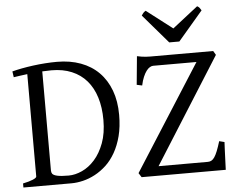

<svg xmlns="http://www.w3.org/2000/svg" viewBox="-57 -921 1229 989"><g transform="rotate(-5 558.0 -426.0)"><path d="M221.2 -588.9Q196.8 -588.9 173.3 -587.4V-75.2Q173.3 -64.5 178.2 -57.6Q185.1 -49.3 204.6 -45.2Q224.1 -41 262.2 -41Q295.9 -41 331.8 -57.4Q367.7 -73.7 397.5 -107.2Q427.2 -140.6 446.3 -191.4Q465.3 -242.2 465.3 -311Q465.3 -376 449.2 -427.5Q433.1 -479 402.1 -514.9Q371.1 -550.8 325.4 -569.8Q279.8 -588.9 221.2 -588.9ZM548.3 -330.1Q548.3 -269 535.9 -220.9Q523.4 -172.9 502.4 -136Q481.4 -99.1 453.9 -73.5Q426.3 -47.9 395.5 -31.5Q364.7 -15.1 333.3 -7.6Q301.8 0 272.9 0H24.4V-21Q57.6 -27.8 76.4 -35.9Q95.2 -43.9 95.2 -50.8V-580.1Q75.7 -577.6 58.1 -575.2Q40.5 -572.8 24.4 -570.3L20 -600.6Q41.5 -606.4 69.6 -611.8Q97.7 -617.2 128.9 -621.3Q160.2 -625.5 192.1 -627.7Q224.1 -629.9 252.9 -629.9Q320.8 -629.9 375.5 -609.6Q430.2 -589.4 468.5 -550.8Q506.8 -512.2 527.6 -456.5Q548.3 -400.9 548.3 -330.1ZM1076.7 -143.1Q1075.7 -127.4 1075 -108.4Q1074.2 -89.4 1073.5 -70.1Q1072.8 -50.8 1072 -32.5Q1071.3 -14.2 1070.8 0H635.7L621.6 -22L968.8 -566.4H744.6Q736.8 -566.4 727.5 -561Q718.3 -555.7 709.5 -543.9Q700.7 -532.2 692.9 -513.9Q685.1 -495.6 679.7 -470.2L651.9 -476.1L666 -623Q679.2 -620.1 690.2 -618.4Q701.2 -616.7 711.7 -616Q722.2 -615.2 733.4 -615.2H1059.6L1071.8 -594.2L727.5 -48.8H982.9Q993.2 -48.8 1001.5 -53.5Q1009.8 -58.1 1017.3 -69.3Q1024.9 -80.6 1032.7 -100.1Q1040.5 -119.6 1049.8 -149.9ZM890.1 -679.2H837.9L709 -829.1Q712.4 -834 714.8 -837.4Q717.3 -840.8 719.5 -843.3Q721.7 -845.7 724.4 -847.7Q727.1 -849.6 731 -852.1L865.2 -749L997.1 -852.1Q1005.4 -847.7 1008.8 -843.3Q1012.2 -838.9 1018.1 -829.1Z"/></g></svg>

Font: Noto Serif Devanagari
Style: Regular
Weight: 400
Designer: Monotype Design Team
Foundry: Monotype Imaging Inc.
Version: Version 1.01